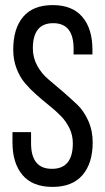

<svg xmlns="http://www.w3.org/2000/svg" viewBox="-20 -727 412 754"><path d="M343 -532V-513H269V-536Q269 -636 189 -636Q109 -636 109 -537Q109 -500 126.5 -468.5Q144 -437 170 -415.5Q196 -394 226.5 -367.5Q257 -341 283 -316.5Q309 -292 326.5 -253Q344 -214 344 -168Q344 -86 304 -39.5Q264 7 186 7Q108 7 68.5 -39.5Q29 -86 29 -168V-208H102V-164Q102 -64 184 -64Q266 -64 266 -164Q266 -196 253 -223Q240 -250 219.5 -271Q199 -292 174 -312Q149 -332 124 -354Q99 -376 78.5 -400Q58 -424 45 -458Q32 -492 32 -532Q32 -615 71 -661Q110 -707 187 -707Q264 -707 303.5 -660.5Q343 -614 343 -532Z"/></svg>

Font: TypoPRO Bebas Neue
Style: Regular
Weight: 400
Designer: Ryoichi Tsunekawa
Foundry: Ryoichi Tsunekawa
Version: Version 001.003